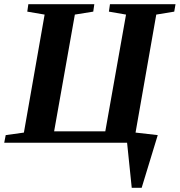

<svg xmlns="http://www.w3.org/2000/svg" viewBox="-28 -675 850 908"><path d="M642 213H595L573 0H-8L-1 -36L85 -48L183 -606L101 -620L106 -655H418L413 -620L326 -606L228 -54H470L568 -606L487 -620L492 -655H802L796 -620L711 -606L613 -48L718 -36Z"/></svg>

Font: Libra Serif Modern
Style: Bold Italic
Weight: 700
Italic angle: -12°
Designer: Stefan Peev, Context Ltd
Foundry: Stefan Peev, Context Ltd
Version: Version 1.000